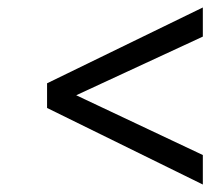

<svg xmlns="http://www.w3.org/2000/svg" viewBox="-20 -507 600 514"><path d="M523 -409 184 -252 523 -92V-13L106 -218V-284L523 -487Z"/></svg>

Font: TitilliumWebItalic
Style: Italic
Weight: 400
Italic angle: -13°
Version: Version 1.001;PS 57.000;hotconv 1.0.70;makeotf.lib2.5.55311